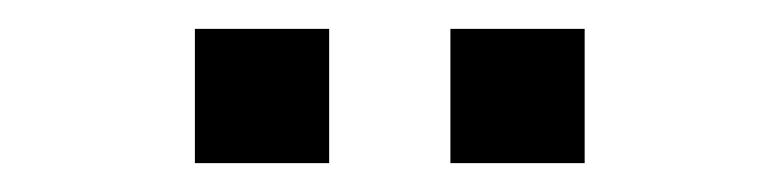

<svg xmlns="http://www.w3.org/2000/svg" viewBox="-20 -719 540 133"><path d="M292 -606V-699H385V-606ZM115 -606V-699H208V-606Z"/></svg>

Font: Nunito Sans 12pt ExtraLight 12pt Medium
Style: Regular
Weight: 500
Version: Version 3.101;gftools[0.9.27]